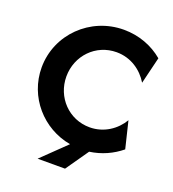

<svg xmlns="http://www.w3.org/2000/svg" viewBox="-139 -744 883 982"><g transform="rotate(20 302.0 -252.5)"><path d="M177.8 133.3H327.1L413.2 9.7C477.8 0.7 535.4 -25.7 582.6 -64.6L547.2 -210.4C513.2 -152.8 450 -108.3 372.2 -108.3C259 -108.3 172.2 -199.3 172.2 -312.5C172.2 -425.7 259 -516.7 372.2 -516.7C450.7 -516.7 512.5 -472.2 547.2 -414.6L582.6 -560.4C525 -609 450 -637.5 368.1 -637.5C185.4 -637.5 37.5 -492.4 37.5 -312.5C37.5 -152.8 154.2 -20.1 308.3 6.9Z"/></g></svg>

Font: Afacad
Style: Bold
Weight: 700
Designer: Kristian Moeller
Foundry: Dicotype
Version: Version 1.000